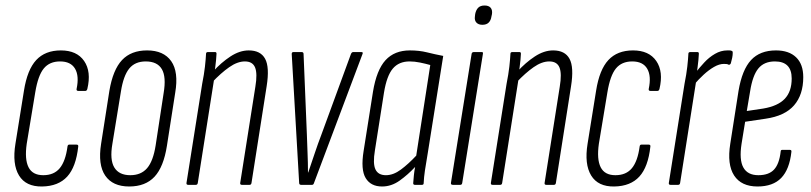

<svg xmlns="http://www.w3.org/2000/svg" viewBox="-20 -671 2945 697"><path d="M133 6Q74 7 49 -34Q24 -75 36 -149L67 -342Q79 -418 111.5 -453Q144 -488 201 -488Q259 -488 285.5 -449.5Q312 -411 297 -348Q295 -341 290 -341H264Q257 -341 258 -348Q268 -395 252.5 -421.5Q237 -448 198 -448Q160 -448 139 -422.5Q118 -397 108 -336L77 -149Q69 -93 83.5 -64Q98 -35 137 -35Q176 -35 197 -60.5Q218 -86 225 -139Q226 -146 231 -146H258Q265 -146 264 -139Q256 -65 224 -30Q192 5 133 6Z M449 6Q389 6 362 -33.5Q335 -73 347 -149L377 -341Q390 -418 423 -453Q456 -488 514 -488Q574 -488 601.5 -449Q629 -410 616 -334L586 -142Q574 -65 541 -29.5Q508 6 449 6ZM453 -35Q492 -35 514 -60.5Q536 -86 545 -143L574 -333Q584 -392 567.5 -420Q551 -448 509 -448Q470 -448 449 -422Q428 -396 419 -339L388 -149Q378 -91 395 -63Q412 -35 453 -35Z M858 0Q851 0 852 -7L907 -356Q915 -404 906 -426Q897 -448 869 -448Q842 -448 812 -427Q782 -406 750 -372L753 -411Q783 -444 816.5 -466Q850 -488 883 -488Q926 -488 942.5 -457.5Q959 -427 948 -358L893 -7Q892 0 886 0ZM663 0Q656 0 657 -7L714 -367Q721 -402 724 -429Q727 -456 728 -476Q728 -482 735 -482H761Q766 -482 766 -476Q765 -454 761.5 -428Q758 -402 756 -386L757 -382L698 -7Q697 0 691 0Z M1073 0Q1066 0 1066 -7L1039 -475Q1039 -482 1045 -482H1075Q1082 -482 1082 -475L1094 -183Q1095 -148 1096.5 -114Q1098 -80 1098 -45H1099Q1111 -80 1122.5 -114.5Q1134 -149 1147 -183L1254 -475Q1257 -482 1262 -482H1292Q1299 -482 1296 -475L1120 -7Q1118 0 1113 0Z M1367 6Q1326 6 1307.5 -24.5Q1289 -55 1300 -123L1334 -338Q1347 -417 1379.5 -452.5Q1412 -488 1468 -488Q1502 -488 1530 -481Q1558 -474 1589 -468L1533 -116Q1526 -75 1522.5 -51.5Q1519 -28 1518 -6Q1518 0 1512 0H1486Q1480 0 1480 -6Q1481 -20 1482.5 -35Q1484 -50 1487 -65Q1461 -37 1431 -15.5Q1401 6 1367 6ZM1381 -35Q1408 -35 1435.5 -55.5Q1463 -76 1491 -106L1542 -435Q1524 -440 1504.5 -444Q1485 -448 1467 -448Q1428 -448 1406 -422Q1384 -396 1374 -335L1341 -125Q1333 -77 1343 -56Q1353 -35 1381 -35Z M1624 0Q1616 0 1617 -7L1692 -475Q1693 -482 1700 -482H1728Q1731 -482 1732.5 -481Q1734 -480 1733 -475L1658 -7Q1657 0 1651 0ZM1731 -581Q1717 -581 1709.5 -589Q1702 -597 1704 -611L1705 -620Q1708 -635 1716 -643Q1724 -651 1739 -651Q1754 -651 1761 -643Q1768 -635 1766 -620L1764 -611Q1762 -597 1754 -589Q1746 -581 1731 -581Z M1963 0Q1956 0 1957 -7L2012 -356Q2020 -404 2011 -426Q2002 -448 1974 -448Q1947 -448 1917 -427Q1887 -406 1855 -372L1858 -411Q1888 -444 1921.5 -466Q1955 -488 1988 -488Q2031 -488 2047.5 -457.5Q2064 -427 2053 -358L1998 -7Q1997 0 1991 0ZM1768 0Q1761 0 1762 -7L1819 -367Q1826 -402 1829 -429Q1832 -456 1833 -476Q1833 -482 1840 -482H1866Q1871 -482 1871 -476Q1870 -454 1866.5 -428Q1863 -402 1861 -386L1862 -382L1803 -7Q1802 0 1796 0Z M2210 6Q2151 7 2126 -34Q2101 -75 2113 -149L2144 -342Q2156 -418 2188.5 -453Q2221 -488 2278 -488Q2336 -488 2362.5 -449.5Q2389 -411 2374 -348Q2372 -341 2367 -341H2341Q2334 -341 2335 -348Q2345 -395 2329.5 -421.5Q2314 -448 2275 -448Q2237 -448 2216 -422.5Q2195 -397 2185 -336L2154 -149Q2146 -93 2160.5 -64Q2175 -35 2214 -35Q2253 -35 2274 -60.5Q2295 -86 2302 -139Q2303 -146 2308 -146H2335Q2342 -146 2341 -139Q2333 -65 2301 -30Q2269 5 2210 6Z M2414 0Q2407 0 2408 -7L2465 -367Q2472 -402 2475 -429Q2478 -456 2479 -476Q2479 -482 2486 -482H2512Q2517 -482 2517 -476Q2516 -454 2512.5 -428Q2509 -402 2507 -386L2508 -382L2449 -7Q2448 0 2442 0ZM2499 -363 2504 -406Q2519 -425 2536.5 -444Q2554 -463 2575.5 -475.5Q2597 -488 2620 -488Q2624 -488 2628.5 -488Q2633 -488 2637 -486Q2640 -485 2640 -480Q2640 -471 2638 -461Q2636 -451 2633 -441Q2630 -435 2625 -436Q2622 -438 2618 -438.5Q2614 -439 2608 -439Q2591 -439 2572 -428Q2553 -417 2534.5 -400Q2516 -383 2499 -363Z M2730 6Q2671 6 2645 -34Q2619 -74 2631 -149L2661 -341Q2674 -418 2706.5 -453Q2739 -488 2797 -488Q2844 -488 2870 -463Q2896 -438 2896 -391Q2896 -327 2862.5 -288.5Q2829 -250 2759 -240L2685 -229L2672 -149Q2663 -91 2678.5 -63Q2694 -35 2733 -35Q2771 -35 2790 -55.5Q2809 -76 2814 -121Q2814 -127 2820 -127H2847Q2854 -127 2853 -120Q2846 -56 2816 -25Q2786 6 2730 6ZM2691 -268 2751 -277Q2804 -286 2829 -312.5Q2854 -339 2854 -386Q2854 -448 2793 -448Q2754 -448 2733 -422.5Q2712 -397 2703 -339Z"/></svg>

Font: Sofia Sans Extra Condensed Light
Style: Italic
Weight: 300
Italic angle: -9°
Version: Version 4.100